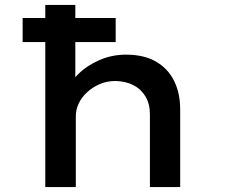

<svg xmlns="http://www.w3.org/2000/svg" viewBox="-20 -760 918 780"><path d="M72 -589V-687H450V-589ZM164 0V-740H286V-393L251 -385Q263 -424 297.5 -458.5Q332 -493 383 -515.5Q434 -538 492 -538Q565 -538 614 -509.5Q663 -481 687.5 -431Q712 -381 712 -316V0H589V-296Q589 -338 571 -368Q553 -398 522 -414Q491 -430 449 -431Q414 -431 384.5 -418Q355 -405 333 -384.5Q311 -364 299.5 -339Q288 -314 288 -289V0H226Q199 0 183.5 0Q168 0 164 0Z"/></svg>

Font: Lexend Mega Medium
Style: Regular
Weight: 500
Version: Version 1.007